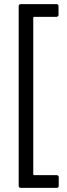

<svg xmlns="http://www.w3.org/2000/svg" viewBox="-20 -794 328 935"><path d="M81 121H256C262 121 266 117 266 111V69C266 63 262 59 256 59H146C144 59 142 57 142 55V-708C142 -710 144 -712 146 -712H255C261 -712 265 -716 265 -722V-764C265 -770 261 -774 255 -774H81C75 -774 71 -770 71 -764V111C71 117 75 121 81 121Z"/></svg>

Font: Barlow Semi Condensed
Style: Regular
Weight: 400
Width: 4
Designer: Jeremy Tribby
Foundry: Tribby Type
Version: Version 1.422;hotconv 1.0.109;makeotfexe 2.5.65596